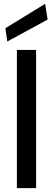

<svg xmlns="http://www.w3.org/2000/svg" viewBox="-20 -980 277 1000"><path d="M68 0V-720H168V0ZM18 -764 8 -833 215 -960 228 -878Z"/></svg>

Font: AWOL-DM Medium
Style: Regular
Weight: 500
Designer: Colophon Foundry, Jonny Pinhorn, Mikhail Sharanda
Foundry: Colophon Foundry
Version: Version 1.000;Glyphs 3.2.3 (3260)